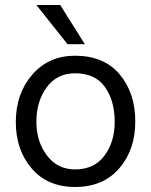

<svg xmlns="http://www.w3.org/2000/svg" viewBox="-20 -736 602 765"><path d="M519 -252Q519 -139 455 -65Q391 9 279 9Q170 9 106.5 -64.5Q43 -138 43 -250Q43 -363 108.5 -438.5Q174 -514 279 -514Q394 -514 456.5 -440Q519 -366 519 -252ZM125 -251Q125 -172 167 -116.5Q209 -61 279 -61Q355 -61 396 -115.5Q437 -170 437 -251Q437 -335 398 -389.5Q359 -444 279 -444Q207 -444 166 -388Q125 -332 125 -251ZM318 -560H249L125 -716H220Z"/></svg>

Font: Hind Siliguri
Style: Regular
Weight: 400
Designer: Jyotish Sonowal
Foundry: Indian Type Foundry
Version: Version 1.001;PS 1.0;hotconv 1.0.86;makeotf.lib2.5.63406; tt